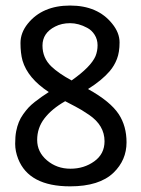

<svg xmlns="http://www.w3.org/2000/svg" viewBox="-20 -657 505 686"><path d="M321.3 -456.5Q328.6 -474.6 328.6 -495.4Q328.6 -516.1 318.1 -532.7Q307.6 -549.3 291.5 -557.6Q260.7 -574.2 230.5 -574.2Q200.2 -574.2 176.8 -562Q131.8 -539.1 131.8 -494.1Q131.8 -450.2 163.1 -419.9Q189 -395 235.8 -369.6Q304.7 -418 321.3 -456.5ZM212.9 -295.4Q165 -268.1 138.9 -234.1Q112.8 -200.2 112.8 -157Q112.8 -113.8 147.9 -84Q183.1 -54.2 231.7 -54.2Q280.3 -54.2 316.9 -80.6Q353.5 -106.9 353.5 -152.3Q353.5 -209 298.3 -246.6Q270.5 -265.6 249.3 -276.4Q228 -287.1 212.9 -295.4ZM154.3 -328.1Q79.1 -377.4 60.5 -440.4Q53.2 -466.8 53.2 -503.4Q53.2 -540 79.1 -572.3Q131.3 -637.2 230.5 -637.2Q329.1 -637.2 380.9 -572.3Q407.2 -540 407.2 -505.4Q407.2 -470.7 397.9 -446.5Q388.7 -422.4 372.1 -402.8Q344.2 -370.1 294.4 -338.9Q374 -294.9 404.3 -249Q432.1 -206.5 432.1 -148.4Q432.1 -85 385.7 -40Q335 8.8 230.5 8.8Q83.5 8.8 44.9 -89.4Q34.2 -116.7 34.2 -143.1Q34.2 -169.4 37.8 -188Q41.5 -206.5 47.4 -220.9Q53.2 -235.4 63 -249Q72.8 -262.7 81.8 -272.5Q90.8 -282.2 104.5 -293Q128.9 -312 154.3 -328.1Z"/></svg>

Font: Molengo
Style: Regular
Weight: 400
Designer: moyogo
Foundry: moyogo
Version: Version 0.11; ttfautohint (v0.8) -G 32 -r 16 -x